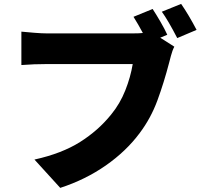

<svg xmlns="http://www.w3.org/2000/svg" viewBox="-20 -874 1017 960"><path d="M816.4 -700.2 781.2 -685.5 851.6 -640.6Q841.8 -622.1 834.5 -594.2Q827.1 -566.4 826.2 -562.5Q799.8 -460.9 767.1 -372.1Q734.4 -283.2 678.7 -209Q611.3 -118.2 509.3 -46.9Q407.2 24.4 281.2 65.4L152.3 -76.2Q289.1 -106.4 380.4 -164.1Q471.7 -221.7 536.1 -301.8Q580.1 -355.5 606.4 -421.9Q632.8 -488.3 643.6 -553.7H213.9Q150.4 -553.7 86.9 -548.8V-715.8Q115.2 -712.9 152.8 -710Q190.4 -707 213.9 -707H644.5Q675.8 -707 694.3 -709Q670.9 -752.9 647.5 -790L743.2 -829.1Q761.7 -800.8 782.7 -764.6Q803.7 -728.5 816.4 -700.2ZM885.7 -854.5Q922.9 -800.8 962.9 -724.6L866.2 -683.6Q820.3 -772.5 789.1 -815.4Z"/></svg>

Font: Min Sans Black
Style: Regular
Weight: 900
Designer: Jinseong-Kim, NotoSansCJK, Nunito
Foundry: Jinseong-Kim
Version: Version 1.000